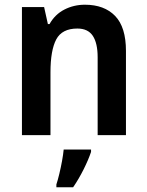

<svg xmlns="http://www.w3.org/2000/svg" viewBox="-20 -573 624 814"><path d="M340 -553Q422 -553 468 -505.5Q514 -458 514 -357V0H394V-330Q394 -390 373.5 -421Q353 -452 308 -452Q243 -452 218.5 -406Q194 -360 194 -266V0H73V-543H167L183 -471H190Q213 -512 253 -532.5Q293 -553 340 -553ZM366 71Q355 104 334.5 145Q314 186 290 221H219V209Q225 191 231.5 164Q238 137 243 109.5Q248 82 250 61H366Z"/></svg>

Font: Noto Sans Arabic UI SmCn SmBd
Style: Regular
Weight: 600
Width: 4
Designer: Monotype Design Team, Nadine Chahine and Nizar Qandah
Foundry: Monotype Imaging Inc.
Version: Version 2.010; ttfautohint (v1.8.4.7-5d5b)